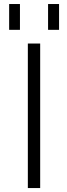

<svg xmlns="http://www.w3.org/2000/svg" viewBox="-20 -952 338 973"><path d="M121.1 1V-731.4H183.6V1ZM26.4 -800.8V-931.6H81.1V-800.8ZM223.6 -800.8V-931.6H279.3V-800.8Z"/></svg>

Font: Gen Shin Gothic Light
Style: Regular
Weight: 200
Designer: [Source Han Sans]
Ryoko NISHIZUKA  (kana & ideographs); Paul D. Hunt (Latin, Greek & Cyrillic); Wenlong ZHANG  (bopomofo
Version: Version 1.002.20150607